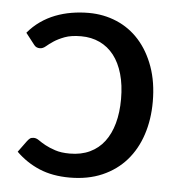

<svg xmlns="http://www.w3.org/2000/svg" viewBox="-44 -558 565 606"><g transform="rotate(5 239.0 -254.5)"><path d="M54 -95.5Q58.5 -101.5 62.8 -104.8Q67 -108 75 -108Q83 -108 91.8 -101.8Q100.5 -95.5 113.8 -88.2Q127 -81 145.8 -74.8Q164.5 -68.5 192 -68.5Q228 -68.5 255.5 -81.5Q283 -94.5 301.2 -118.5Q319.5 -142.5 329 -176.8Q338.5 -211 338.5 -254Q338.5 -298.5 328.5 -333.2Q318.5 -368 300 -391.8Q281.5 -415.5 255 -428Q228.5 -440.5 196 -440.5Q164.5 -440.5 144 -432.8Q123.5 -425 110 -416Q96.5 -407 87.5 -399.2Q78.5 -391.5 69 -391.5Q57 -391.5 50.5 -400.5L22.5 -436.5Q40 -457.5 61.8 -472.8Q83.5 -488 108 -497.5Q132.5 -507 159.2 -511.5Q186 -516 213.5 -516Q261 -516 302.2 -498.5Q343.5 -481 373.8 -447.2Q404 -413.5 421.5 -364.8Q439 -316 439 -254Q439 -197.5 423.2 -149.8Q407.5 -102 376.8 -67Q346 -32 301 -12.5Q256 7 198 7Q143.5 7 102 -10.5Q60.5 -28 28 -60Z"/></g></svg>

Font: Lato 2
Style: Regular
Weight: 500
Designer: Lukasz Dziedzic with Adam Twardoch and Botio Nikoltchev
Foundry: tyPoland Lukasz Dziedzic
Version: Version 2.015; 2015-08-06; http://www.latofonts.com/